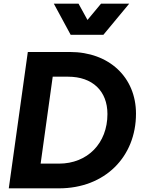

<svg xmlns="http://www.w3.org/2000/svg" viewBox="-20 -1029 782 1049"><path d="M28 0H302C554 0 723 -173 723 -408C723 -606 577 -745 362 -745H132ZM202 -135 268 -610H352C485 -610 567 -532 567 -406C567 -246 458 -135 302 -135ZM274 -1009 366 -839H545L686 -1009H532L458 -920L409 -1009Z"/></svg>

Font: Mluvka ExtraBold
Style: Italic
Weight: 800
Italic angle: -8°
Designer: Modified by Jiří Krblich, Original typeface by Gumpita Rahayu
Foundry: Gumpita Rahayu & Jiří Krblich
Version: Version 2.000;Glyphs 3.1.1 (3134)